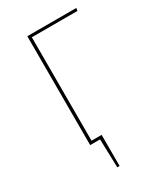

<svg xmlns="http://www.w3.org/2000/svg" viewBox="-168 -587 677 791"><g transform="rotate(-30 171.0 -191.5)"><path d="M112 -505V-13H160V135H149L145 0H98V-518H331L329 -505Z"/></g></svg>

Font: Fira Sans Compressed Hair
Style: Regular
Weight: 100
Width: 1
Designer: bBox Type GmbH & Carrois Corporate GbR & Edenspiekermann AG
Foundry: bBox Type GmbH & Carrois Corporate GbR & Edenspiekermann AG
Version: Version 4.301